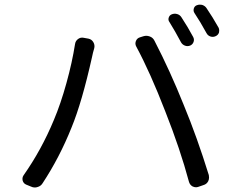

<svg xmlns="http://www.w3.org/2000/svg" viewBox="-20 -831 1040 848"><path d="M728.5 -733.4Q721.7 -742.2 725.1 -752.9Q728.5 -763.7 738.3 -767.6Q750 -772.5 762.2 -769Q774.4 -765.6 781.2 -754.9Q809.6 -711.9 833 -668Q838.9 -657.2 835 -646Q831.1 -634.8 820.3 -629.9Q808.6 -625 796.9 -629.4Q785.2 -633.8 779.3 -644.5Q753.9 -692.4 728.5 -733.4ZM838.9 -773.4Q833 -782.2 835.9 -793Q838.9 -803.7 848.6 -807.6Q855.5 -810.5 862.3 -810.5Q867.2 -810.5 872.1 -809.6Q884.8 -805.7 891.6 -795.9Q918.9 -755.9 945.3 -709Q948.2 -703.1 948.2 -696.3Q948.2 -691.4 947.3 -687.5Q943.4 -675.8 931.6 -670.9Q920.9 -666 909.2 -669.9Q897.5 -673.8 891.6 -685.5Q864.3 -735.4 838.9 -773.4ZM217.8 -300.8Q248 -372.1 273.4 -463.9Q298.8 -555.7 311.5 -636.7Q313.5 -650.4 324.7 -658.7Q335.9 -667 349.6 -664.1L371.1 -660.2Q384.8 -657.2 392.1 -645Q399.4 -632.8 396.5 -619.1Q389.6 -595.7 386.7 -580.1Q341.8 -378.9 295.9 -267.6Q243.2 -135.7 168 -21.5Q160.2 -8.8 145.5 -4.9Q139.6 -2.9 133.8 -2.9Q125 -2.9 117.2 -6.8L95.7 -15.6Q84 -20.5 80.1 -33.2Q79.1 -37.1 79.1 -41Q79.1 -49.8 84 -56.6Q163.1 -168.9 217.8 -300.8ZM710 -338.9Q643.6 -510.7 582 -625Q578.1 -631.8 578.1 -638.7Q578.1 -643.6 580.1 -649.4Q585 -662.1 597.7 -666L613.3 -670.9Q620.1 -672.9 626 -672.9Q633.8 -672.9 641.6 -669.9Q655.3 -665 662.1 -651.4Q731.4 -517.6 792 -366.2Q850.6 -224.6 902.3 -57.6Q903.3 -51.8 903.3 -46.9Q903.3 -38.1 899.4 -30.3Q892.6 -17.6 878.9 -13.7L856.4 -5.9Q850.6 -3.9 845.7 -3.9Q837.9 -3.9 830.1 -7.8Q818.4 -14.6 814.5 -28.3Q776.4 -170.9 710 -338.9Z"/></svg>

Font: Gen Jyuu GothicL Regular
Style: Regular
Weight: 400
Designer: [Source Han Sans]
Ryoko NISHIZUKA  (kana & ideographs); Paul D. Hunt (Latin, Greek & Cyrillic); Wenlong ZHANG  (bopomofo
Version: Version 1.002.20150607